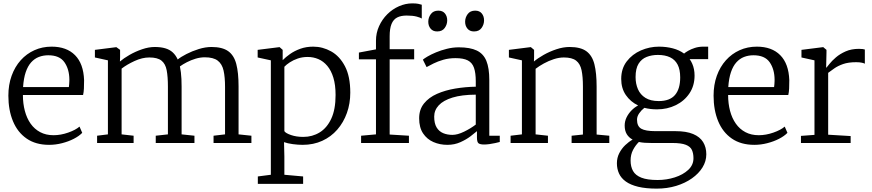

<svg xmlns="http://www.w3.org/2000/svg" viewBox="-20 -846 5162 1136"><path d="M270.5 11Q191.5 11 137.8 -26Q84 -63 56.8 -128.8Q29.5 -194.5 29.5 -280Q29.5 -344.5 48.8 -397.8Q68 -451 102.5 -489.5Q137 -528 183.8 -549Q230.5 -570 285.5 -570Q374 -570 424 -519.5Q474 -469 477.5 -372Q477.5 -343.5 476.5 -322Q475.5 -300.5 471.5 -284H115.5Q115.5 -233.5 127 -190Q138.5 -146.5 161.2 -114.2Q184 -82 218 -64Q252 -46 296.5 -46Q339.5 -46 383.5 -61.5Q427.5 -77 450.5 -97L466.5 -60Q447.5 -40.5 416.2 -24.5Q385 -8.5 347 1.2Q309 11 270.5 11ZM116.5 -331H387.5Q388.5 -338 389.2 -347.2Q390 -356.5 390.2 -364.5Q390.5 -372.5 390.5 -375Q390 -436.5 361.2 -477.8Q332.5 -519 265.5 -519Q235.5 -519 209.8 -509Q184 -499 164.2 -477Q144.5 -455 132.2 -419Q120 -383 116.5 -331Z M554.5 0V-43L618.5 -51V-489L541.5 -506V-551L668.5 -567L690.5 -551V-507L689.5 -482Q711.5 -501 746.2 -521Q781 -541 820.5 -554.5Q860 -568 895.5 -568Q931.5 -568 957.8 -560.2Q984 -552.5 1002 -536Q1020 -519.5 1031.5 -494Q1049.5 -509 1083 -526.2Q1116.5 -543.5 1156 -555.8Q1195.5 -568 1231.5 -568Q1295 -568 1329.8 -543.5Q1364.5 -519 1378 -467.5Q1391.5 -416 1391.5 -335V-51L1467.5 -43V0H1243.5V-43L1311.5 -51V-332Q1311.5 -389.5 1302.8 -428.5Q1294 -467.5 1268.2 -487.2Q1242.5 -507 1191.5 -507Q1165 -507 1137.5 -498.8Q1110 -490.5 1085.8 -478Q1061.5 -465.5 1044.5 -453Q1048 -437 1050.2 -418.2Q1052.5 -399.5 1053.5 -378.2Q1054.5 -357 1054.5 -333V-51L1130.5 -43V0H901.5V-43L973.5 -51V-334Q973.5 -392 966.2 -430.2Q959 -468.5 935.5 -487.2Q912 -506 863.5 -506Q821.5 -506 776 -485Q730.5 -464 699.5 -440V-51L770.5 -43V0Z M2052.5 -298Q2052.5 -233.5 2032.5 -177.5Q2012.5 -121.5 1975.5 -79Q1938.5 -36.5 1886.5 -12.8Q1834.5 11 1770.5 11Q1743.5 11 1712.2 6.8Q1681 2.5 1660.5 -5L1662.5 80V188L1773.5 198V242H1505.5V198L1582.5 188V-489L1504.5 -506V-551L1632.5 -567H1634.5L1652.5 -551V-490Q1670 -508 1696.2 -526.5Q1722.5 -545 1757 -557.5Q1791.5 -570 1833.5 -570Q1889 -570 1939.2 -542Q1989.5 -514 2021 -454Q2052.5 -394 2052.5 -298ZM1800.5 -509Q1769 -509 1742 -499.8Q1715 -490.5 1694.5 -477Q1674 -463.5 1662.5 -451V-70Q1670 -58 1701.8 -47Q1733.5 -36 1774.5 -36Q1828 -36 1871.2 -62.5Q1914.5 -89 1940 -143.8Q1965.5 -198.5 1965.5 -284Q1965.5 -343.5 1952.5 -386.2Q1939.5 -429 1916.5 -456.2Q1893.5 -483.5 1863.8 -496.2Q1834 -509 1800.5 -509Z M2204.5 -51V-495H2103.5V-535L2204.5 -554V-605Q2204.5 -651 2222.8 -691.2Q2241 -731.5 2271.5 -761.8Q2302 -792 2340.5 -809Q2379 -826 2419.5 -826Q2442 -826 2454.2 -823.5Q2466.5 -821 2475.5 -818V-736Q2469 -741.5 2445.5 -747.8Q2422 -754 2386.5 -754Q2352 -754 2329.8 -742.5Q2307.5 -731 2296.5 -704Q2285.5 -677 2285.5 -631V-555H2430.5V-495H2285.5V-50L2399.5 -43V0H2116.5V-43Z M2460 -146Q2460 -198.5 2488.8 -234Q2517.5 -269.5 2565.8 -290.8Q2614 -312 2673.5 -322Q2733 -332 2795 -333V-365Q2795 -414.5 2784.5 -444.8Q2774 -475 2748 -488.5Q2722 -502 2675 -502Q2636 -502 2603.2 -492.5Q2570.5 -483 2545.2 -470.5Q2520 -458 2504 -449L2482 -493Q2489 -499.5 2509.2 -511.5Q2529.5 -523.5 2559.2 -536Q2589 -548.5 2624 -557.2Q2659 -566 2695 -566Q2761.5 -566 2801 -547Q2840.5 -528 2857.8 -485.5Q2875 -443 2875 -373V-43H2937V-6Q2926 -3 2910 0.5Q2894 4 2876.5 6.5Q2859 9 2844 9Q2822.5 9 2812.2 2.5Q2802 -4 2802 -33V-70Q2789.5 -59 2764.2 -39.8Q2739 -20.5 2704 -4.8Q2669 11 2627 11Q2582.5 11 2544.5 -5.5Q2506.5 -22 2483.2 -56.8Q2460 -91.5 2460 -146ZM2657 -48Q2687 -48 2726 -67Q2765 -86 2795 -109V-286Q2712 -285.5 2657.5 -268.8Q2603 -252 2576 -223Q2549 -194 2549 -156Q2549 -116 2563.2 -92.2Q2577.5 -68.5 2602 -58.2Q2626.5 -48 2657 -48ZM2566 -660Q2541.5 -660 2527.8 -676.5Q2514 -693 2514 -717.5Q2514 -742 2529 -762.5Q2544 -783 2573 -783H2574Q2599 -783 2612.5 -766.5Q2626 -750 2626 -725.5Q2626 -701 2611.2 -680.5Q2596.5 -660 2567 -660ZM2784 -660Q2759.5 -660 2745.8 -676.5Q2732 -693 2732 -717.5Q2732 -742 2747 -762.5Q2762 -783 2791 -783H2792Q2817 -783 2830.5 -766.5Q2844 -750 2844 -725.5Q2844 -701 2829.2 -680.5Q2814.5 -660 2785 -660Z M3068 -51V-489L2991 -506V-551L3118 -567H3121L3140 -551V-507L3139 -482Q3161 -501 3196.2 -521Q3231.5 -541 3272 -554.5Q3312.5 -568 3350 -568Q3415 -568 3449.5 -542.8Q3484 -517.5 3497 -465.5Q3510 -413.5 3510 -333V-50L3585 -43V0H3362V-43L3429 -50V-334Q3429 -392 3421 -430.2Q3413 -468.5 3388.8 -487.2Q3364.5 -506 3316 -506Q3287.5 -506 3256.8 -496Q3226 -486 3197.8 -470.5Q3169.5 -455 3149 -439V-51L3222 -43V0H3001V-43Z M3866 270Q3801 270 3755.8 259Q3710.5 248 3682.8 228Q3655 208 3642.5 180.5Q3630 153 3630 120Q3630 87.5 3644 60.2Q3658 33 3679.5 12.5Q3701 -8 3723 -20Q3700.5 -32 3688.2 -52.5Q3676 -73 3676 -103Q3676 -128.5 3687.2 -151.5Q3698.5 -174.5 3716.5 -192.8Q3734.5 -211 3755.5 -222Q3710 -244 3682.8 -283.8Q3655.5 -323.5 3655.5 -379Q3655.5 -440 3688.2 -482.8Q3721 -525.5 3772.2 -547.8Q3823.5 -570 3878.5 -570Q3922 -570 3960.5 -560Q3999 -550 4027.5 -529Q4034.5 -535.5 4051.2 -545.2Q4068 -555 4091.2 -562.5Q4114.5 -570 4141.5 -570H4170V-496H4060.5Q4069.5 -483.5 4076 -468.5Q4082.5 -453.5 4086 -436Q4089.5 -418.5 4089.5 -399Q4089.5 -338.5 4059.2 -293.5Q4029 -248.5 3978.5 -223.8Q3928 -199 3867.5 -199Q3847.5 -199 3828.8 -201.2Q3810 -203.5 3792.5 -208Q3774.5 -194 3761.8 -175.5Q3749 -157 3749 -138Q3749 -99 3774 -84.5Q3799 -70 3859 -70H3977Q4041 -70 4081.2 -53Q4121.5 -36 4140.2 -5.2Q4159 25.5 4159 67Q4159 108 4136.5 144.5Q4114 181 4074 209.2Q4034 237.5 3980.8 253.8Q3927.5 270 3866 270ZM3871 219Q3924 219 3972.5 203.5Q4021 188 4052 159.2Q4083 130.5 4083 90Q4083 62 4074 41.8Q4065 21.5 4038 10.8Q4011 0 3957 0H3833Q3813 0 3794.5 -1.2Q3776 -2.5 3760 -6Q3740 13.5 3725.5 41Q3711 68.5 3711 104Q3711 140 3725.5 165.8Q3740 191.5 3774.8 205.2Q3809.5 219 3871 219ZM3877.5 -248Q3943 -248 3973.8 -284Q4004.5 -320 4004.5 -388Q4004.5 -434.5 3989.2 -463.8Q3974 -493 3944.5 -507Q3915 -521 3872.5 -521Q3836 -521 3806 -509.2Q3776 -497.5 3758.2 -469Q3740.5 -440.5 3740.5 -390Q3740.5 -350.5 3754.5 -318.2Q3768.5 -286 3798.8 -267Q3829 -248 3877.5 -248Z M4443 11Q4364 11 4310.2 -26Q4256.5 -63 4229.2 -128.8Q4202 -194.5 4202 -280Q4202 -344.5 4221.2 -397.8Q4240.5 -451 4275 -489.5Q4309.5 -528 4356.2 -549Q4403 -570 4458 -570Q4546.5 -570 4596.5 -519.5Q4646.5 -469 4650 -372Q4650 -343.5 4649 -322Q4648 -300.5 4644 -284H4288Q4288 -233.5 4299.5 -190Q4311 -146.5 4333.8 -114.2Q4356.5 -82 4390.5 -64Q4424.5 -46 4469 -46Q4512 -46 4556 -61.5Q4600 -77 4623 -97L4639 -60Q4620 -40.5 4588.8 -24.5Q4557.5 -8.5 4519.5 1.2Q4481.5 11 4443 11ZM4289 -331H4560Q4561 -338 4561.8 -347.2Q4562.5 -356.5 4562.8 -364.5Q4563 -372.5 4563 -375Q4562.5 -436.5 4533.8 -477.8Q4505 -519 4438 -519Q4408 -519 4382.2 -509Q4356.5 -499 4336.8 -477Q4317 -455 4304.8 -419Q4292.5 -383 4289 -331Z M4719 0V-42L4799 -48V-489L4722 -506V-551L4849 -567H4851L4870 -551V-535L4868 -446H4870Q4874.5 -451 4888.2 -468.5Q4902 -486 4925.8 -506.5Q4949.5 -527 4983.5 -542Q5017.5 -557 5062 -557Q5076.5 -557 5084.2 -555.8Q5092 -554.5 5097 -553V-469Q5094 -471.5 5080.2 -474.8Q5066.5 -478 5046 -478Q4999.5 -478 4968.2 -467Q4937 -456 4916.2 -441.2Q4895.5 -426.5 4880 -415V-49L5013 -41V0Z"/></svg>

Font: Merriweather 7pt Light
Style: Regular
Weight: 300
Designer: Eben Sorkin
Foundry: Eben Sorkin
Version: Version 2.200;gftools[0.9.31]